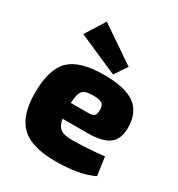

<svg xmlns="http://www.w3.org/2000/svg" viewBox="-182 -881 940 1012"><g transform="rotate(30 288.0 -374.5)"><path d="M340 -536 98 -642 172 -761 391 -612ZM375 -201H226Q233 -160 254.5 -144.5Q276 -129 324 -129Q415 -129 519 -141L535 -30Q452 12 304 12Q157 12 94.5 -50Q32 -112 32 -246Q32 -392 93.5 -451.5Q155 -511 301 -511Q432 -511 490 -467.5Q548 -424 549 -335Q550 -265 510 -233Q470 -201 375 -201ZM222 -295H324Q355 -295 364.5 -304.5Q374 -314 374 -339Q374 -368 359 -378Q344 -388 306 -388Q259 -389 242 -371Q225 -353 222 -295Z"/></g></svg>

Font: Ezarion Extra Bold
Style: Regular
Weight: 800
Designer: Natanael Gama
Version: Version 1.001;PS 001.001;hotconv 1.0.70;makeotf.lib2.5.58329